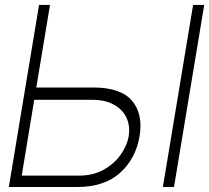

<svg xmlns="http://www.w3.org/2000/svg" viewBox="-20 -747 836 767"><path d="M125 -397.4H353Q462.4 -397.4 507.3 -344.6Q552.2 -291.9 537.6 -203.1Q522.4 -113.3 459.7 -56.6Q397 0 288 0H15.3L136 -727.3H179.7ZM116.8 -348.4 66.8 -45.5H296.2Q351.2 -45.5 393.5 -68.7Q435.7 -92 461.8 -128.6Q487.9 -165.1 494.3 -204.5Q500.4 -243.3 485.6 -275.9Q470.9 -308.6 435.9 -328.5Q400.9 -348.4 345.9 -348.4ZM795.8 -727.3 675.1 0H630.7L751.4 -727.3Z"/></svg>

Font: Inter UI Extra Light
Style: Italic
Weight: 200
Italic angle: -9.39999°
Designer: Rasmus Andersson
Foundry: rsms
Version: 3.2;8d6f07862